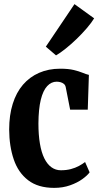

<svg xmlns="http://www.w3.org/2000/svg" viewBox="-20 -901 477 932"><path d="M243 11Q165 11 116.8 -26Q68.5 -63 46.8 -127Q25 -191 24.5 -272Q24.5 -342 41.8 -397Q59 -452 91.5 -489.8Q124 -527.5 169.8 -547.5Q215.5 -567.5 272 -567.5Q312 -567.5 337.8 -561.2Q363.5 -555 380.8 -547.8Q398 -540.5 411.5 -537.5L406 -368.5H320.5L299 -478Q297 -488 290 -493.8Q283 -499.5 273.8 -502Q264.5 -504.5 255 -504.5Q229 -504.5 209 -483Q189 -461.5 178 -416.8Q167 -372 166.5 -301.5Q166.5 -246 173.8 -203.5Q181 -161 195.2 -132.2Q209.5 -103.5 229.8 -89Q250 -74.5 275.5 -74.5Q302 -74.5 323.8 -80.2Q345.5 -86 362.8 -95.2Q380 -104.5 393 -114.5L415 -64.5Q404.5 -49.5 380 -31.8Q355.5 -14 320.2 -1.5Q285 11 243 11ZM251.5 -632.5 202.5 -674.5 341.5 -881 437 -812Q424 -790.5 401.2 -764Q378.5 -737.5 351.5 -711.5Q324.5 -685.5 298.5 -664.8Q272.5 -644 252.5 -632.5Z"/></svg>

Font: Merriweather 24pt SemiCondensed
Style: Bold
Weight: 700
Width: 4
Designer: Eben Sorkin
Foundry: Eben Sorkin
Version: Version 2.100